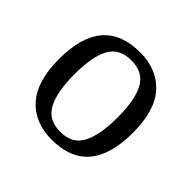

<svg xmlns="http://www.w3.org/2000/svg" viewBox="-140 -697 858 858"><g transform="rotate(45 288.5 -268.0)"><path d="M287 10Q522 10 522 -269Q522 -409 460 -477.5Q398 -546 290 -546Q55 -546 55 -269Q55 -128 117 -59Q179 10 287 10ZM289 -42Q214 -42 183 -99.5Q152 -157 152 -269Q152 -381 182.5 -437Q213 -493 288 -493Q363 -493 394 -437Q425 -381 425 -269Q425 -157 394.5 -99.5Q364 -42 289 -42Z"/></g></svg>

Font: Noto Serif Georgian
Style: Regular
Weight: 400
Designer: Monotype Design Team
Foundry: Monotype Imaging Inc.
Version: Version 1.901